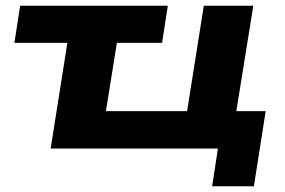

<svg xmlns="http://www.w3.org/2000/svg" viewBox="-20 -516 990 667"><path d="M717 131 737 0H156L214 -367H30L50 -496H563L543 -367H386L348 -130H630L688 -496H860L801 -130H903L862 131Z"/></svg>

Font: Nunito Sans 10pt Expanded ExtraBold
Style: Italic
Weight: 800
Width: 7
Italic angle: -9°
Designer: Vernon Adams
Foundry: Vernon Adams
Version: Version 3.101;gftools[0.9.27]